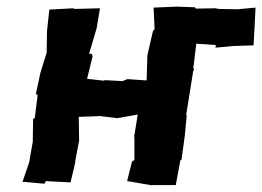

<svg xmlns="http://www.w3.org/2000/svg" viewBox="-20 -554 792 580"><path d="M243 -316 260 -385 256 -392 249 -391 272 -469 282 -529 206 -527 201 -529 129 -525 122 -460C122 -438 121 -416 121 -395L102 -334L88 -268L93 -270V-261L85 -197L80 -195L79 -126L68 -63L48 -5L114 1L119 -7L135 -6L193 -3L208 -66H207L219 -129L218 -201L276 -203L277 -204L334 -197L396 -208L386 -145L385 -147L386 -137V-70L379 -67L364 -7L440 6L438 5H511L525 -71L528 -70L538 -142L544 -205L542 -209L543 -210L564 -342L567 -341L564 -349L573 -422L632 -418L631 -410L684 -415L746 -417L749 -473L752 -531L697 -526L641 -527L631 -529L571 -528L569 -532L514 -534L444 -531L447 -466L442 -460L425 -386V-381L423 -311L365 -315L350 -309L294 -312L296 -310Z"/></svg>

Font: Asimov Print
Style: DIt
Weight: 250
Width: 0
Designer: Google
Version: Version 2.000980: 2014